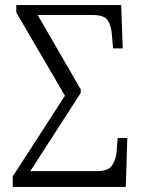

<svg xmlns="http://www.w3.org/2000/svg" viewBox="-20 -734 558 754"><path d="M30 0V-41L235 -358L44 -685V-714H456L462 -544H424L419 -602Q416 -636 402 -655.5Q388 -675 344 -675H128L297 -383V-369L99 -62H363Q403 -62 418.5 -82.5Q434 -103 438 -137L442 -192H480L474 0Z"/></svg>

Font: Noto Serif SemiCondensed Light
Style: Regular
Weight: 300
Width: 4
Designer: Monotype Design Team
Foundry: Monotype Imaging Inc.
Version: Version 2.013